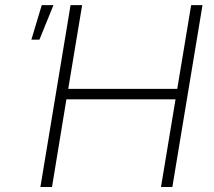

<svg xmlns="http://www.w3.org/2000/svg" viewBox="-20 -748 855 768"><path d="M141.6 0 262.2 -727.5H308.6L252.9 -392.6H689L744.6 -727.5H790L669.4 0H624L682.1 -350.6H245.6L188 0ZM105.5 -589.4 147 -727.5H193.8L137.7 -589.4Z"/></svg>

Font: Inter 17pt ExtraLight
Style: Italic
Weight: 250
Italic angle: -9.3988°
Version: Version 4.001;git-66647c0bb